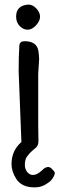

<svg xmlns="http://www.w3.org/2000/svg" viewBox="-20 -652 264 834"><path d="M50 -580Q50 -628 102 -632Q103 -632 104 -632Q122 -632 138 -615Q154 -598 154 -579.5Q154 -561 136.5 -542Q119 -523 100 -523Q81 -523 65.5 -539Q50 -555 50 -580ZM73 -35 61 -342Q61 -406 64 -455Q66 -473 87 -473Q140 -473 147 -430Q150 -408 150 -395L146 -332V-108L147 -38Q147 -16 128 -4Q127 -3 119.5 3.5Q112 10 110 12.5Q108 15 102.5 21.5Q97 28 94 33Q88 46 88 64.5Q88 83 98.5 95.5Q109 108 122.5 108Q136 108 148.5 99Q161 90 168.5 82.5Q176 75 187.5 73.5Q199 72 210 87Q218 94 218 100Q218 106 213 115Q204 133 189 142Q163 162 131 162Q122 162 113 161Q70 156 50 124Q30 92 30 61Q30 2 73 -35Z"/></svg>

Font: Patrick Hand
Style: Regular
Weight: 400
Designer: Patrick Wagesreiter
Foundry: Patrick Wagesreiter
Version: Version 1.003;PS 001.003;hotconv 1.0.70;makeotf.lib2.5.58329